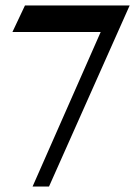

<svg xmlns="http://www.w3.org/2000/svg" viewBox="-20 -682 502 702"><path d="M454.1 -662.1 159.2 0H99.1L348.1 -564.9H25.4L71.3 -662.1Z"/></svg>

Font: Federo
Style: Regular
Weight: 400
Designer: Olexa M. Volochay | Cyreal.org
Foundry: Olexa M. Volochay | Cyreal.org
Version: Version 1.000